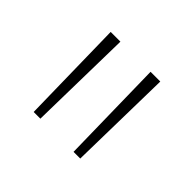

<svg xmlns="http://www.w3.org/2000/svg" viewBox="-77 -808 446 446"><g transform="rotate(45 146.5 -585.0)"><path d="M97 -714 92 -456H70L65 -714ZM228 -714 223 -456H201L196 -714Z"/></g></svg>

Font: Noto Sans Lao Looped UI ExCd Thin
Style: Regular
Weight: 100
Width: 2
Designer: Mark Frömberg, Ben Mitchell
Foundry: The Fontpad Ltd
Version: Version 1.001